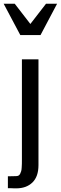

<svg xmlns="http://www.w3.org/2000/svg" viewBox="-33 -822 330 1042"><path d="M55.2 133.8H54.2Q62 133.8 67.6 130.9Q73.2 127.9 76.7 120.4Q80.1 112.8 82 106.7Q84 100.6 84.7 87.4Q85.4 74.2 85.7 67.1Q85.9 60.1 85.9 43.9V-500H175.8V74.2Q175.8 136.7 142.8 168.5Q109.9 200.2 55.2 200.2H45.9Q37.1 199.2 21 199.2H9.8V134.8Q28.8 133.8 55.2 133.8ZM276.9 -801.8 187 -631.8H77.1L-13.2 -801.8H46.9L131.8 -691.9L216.8 -801.8Z"/></svg>

Font: Perun
Style: Regular
Weight: 400
Version: Version 1.0000